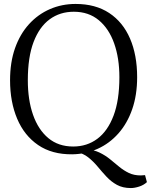

<svg xmlns="http://www.w3.org/2000/svg" viewBox="-20 -771 764 973"><path d="M643 182Q602 182 572.5 165.8Q543 149.5 519.8 124.5Q496.5 99.5 474.8 73.2Q453 47 427.2 26.5Q401.5 6 367.5 -0.5L415.5 -15Q455 -12 484.5 2.2Q514 16.5 537.8 36Q561.5 55.5 584.2 74.2Q607 93 633 105.5Q659 118 693 118Q701 118 705.8 117.2Q710.5 116.5 715 116.5L724.5 152Q708.5 167 685.2 174.5Q662 182 643 182ZM346 11Q243.5 12 173.2 -36Q103 -84 67 -169.2Q31 -254.5 31 -364.5Q31 -455.5 56.2 -527Q81.5 -598.5 127 -648.5Q172.5 -698.5 233 -724.8Q293.5 -751 363 -751Q464 -751 533.5 -705Q603 -659 639 -575.5Q675 -492 675 -379.5Q675 -289.5 650 -217.5Q625 -145.5 580 -94.8Q535 -44 475.2 -17Q415.5 10 346 11ZM351 -28.5Q421 -28.5 473.5 -67.8Q526 -107 555.5 -185Q585 -263 585 -379.5Q585 -476.5 558.5 -551.2Q532 -626 480.5 -668.8Q429 -711.5 354 -711.5Q284 -711.5 231.8 -673.2Q179.5 -635 150.2 -558.2Q121 -481.5 121 -364.5Q121 -264.5 147.5 -189Q174 -113.5 225 -71Q276 -28.5 351 -28.5Z"/></svg>

Font: Merriweather 60pt Light
Style: Regular
Weight: 300
Version: Version 2.100